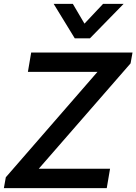

<svg xmlns="http://www.w3.org/2000/svg" viewBox="-36 -971 704 991"><path d="M-6 -56 467 -600H108L125 -700H648L638 -644L164 -100H532L515 0H-16ZM241 -951H340L400 -849L496 -951H602L428 -773H350Z"/></svg>

Font: Bai Jamjuree SemiBold
Style: Italic
Weight: 600
Italic angle: -10°
Version: Version 1.000; ttfautohint (v1.6)